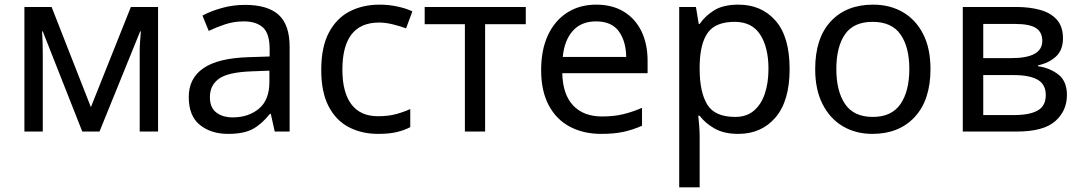

<svg xmlns="http://www.w3.org/2000/svg" viewBox="-20 -566 4653 826"><path d="M660 -536V0H581V-342Q581 -363 582.5 -386Q584 -409 586 -431H583L408 0H334L164 -431H161Q164 -386 164 -339V0H85V-536H202L371 -105L543 -536Z M1034 -545Q1132 -545 1179 -502Q1226 -459 1226 -365V0H1162L1145 -76H1141Q1106 -32 1067.5 -11Q1029 10 961 10Q888 10 840 -28.5Q792 -67 792 -149Q792 -229 855 -272.5Q918 -316 1049 -320L1140 -323V-355Q1140 -422 1111 -448Q1082 -474 1029 -474Q987 -474 949 -461.5Q911 -449 878 -433L851 -499Q886 -518 934 -531.5Q982 -545 1034 -545ZM1060 -259Q960 -255 921.5 -227Q883 -199 883 -148Q883 -103 910.5 -82Q938 -61 981 -61Q1049 -61 1094 -98.5Q1139 -136 1139 -214V-262Z M1607 10Q1536 10 1480.5 -19Q1425 -48 1393.5 -109Q1362 -170 1362 -265Q1362 -364 1395 -426Q1428 -488 1484.5 -517Q1541 -546 1613 -546Q1654 -546 1692 -537.5Q1730 -529 1754 -517L1727 -444Q1703 -453 1671 -461Q1639 -469 1611 -469Q1453 -469 1453 -266Q1453 -169 1491.5 -117.5Q1530 -66 1606 -66Q1650 -66 1683.5 -75Q1717 -84 1745 -97V-19Q1718 -5 1685.5 2.5Q1653 10 1607 10Z M2242 -462H2067V0H1980V-462H1807V-536H2242Z M2545 -546Q2614 -546 2663.5 -516Q2713 -486 2739.5 -431.5Q2766 -377 2766 -304V-251H2399Q2401 -160 2445.5 -112.5Q2490 -65 2570 -65Q2621 -65 2660.5 -74.5Q2700 -84 2742 -102V-25Q2701 -7 2661 1.5Q2621 10 2566 10Q2490 10 2431.5 -21Q2373 -52 2340.5 -113.5Q2308 -175 2308 -264Q2308 -352 2337.5 -415Q2367 -478 2420.5 -512Q2474 -546 2545 -546ZM2544 -474Q2481 -474 2444.5 -433.5Q2408 -393 2401 -321H2674Q2673 -389 2642 -431.5Q2611 -474 2544 -474Z M3157 -546Q3256 -546 3316.5 -477Q3377 -408 3377 -269Q3377 -132 3316.5 -61Q3256 10 3156 10Q3094 10 3053.5 -13.5Q3013 -37 2990 -68H2984Q2986 -51 2988 -25Q2990 1 2990 20V240H2902V-536H2974L2986 -463H2990Q3014 -498 3053 -522Q3092 -546 3157 -546ZM3141 -472Q3059 -472 3025.5 -426Q2992 -380 2990 -286V-269Q2990 -170 3022.5 -116.5Q3055 -63 3143 -63Q3192 -63 3223.5 -90Q3255 -117 3270.5 -163.5Q3286 -210 3286 -270Q3286 -362 3250.5 -417Q3215 -472 3141 -472Z M3983 -269Q3983 -136 3915.5 -63Q3848 10 3733 10Q3662 10 3606.5 -22.5Q3551 -55 3519 -117.5Q3487 -180 3487 -269Q3487 -402 3554 -474Q3621 -546 3736 -546Q3809 -546 3864.5 -513.5Q3920 -481 3951.5 -419.5Q3983 -358 3983 -269ZM3578 -269Q3578 -174 3615.5 -118.5Q3653 -63 3735 -63Q3816 -63 3854 -118.5Q3892 -174 3892 -269Q3892 -364 3854 -418Q3816 -472 3734 -472Q3652 -472 3615 -418Q3578 -364 3578 -269Z M4553 -401Q4553 -351 4523 -323Q4493 -295 4446 -285V-281Q4496 -274 4533 -245.5Q4570 -217 4570 -157Q4570 -89 4519.5 -44.5Q4469 0 4353 0H4122V-536H4352Q4409 -536 4454.5 -523.5Q4500 -511 4526.5 -481.5Q4553 -452 4553 -401ZM4464 -390Q4464 -428 4436.5 -445.5Q4409 -463 4347 -463H4210V-316H4331Q4464 -316 4464 -390ZM4479 -157Q4479 -203 4444 -223Q4409 -243 4341 -243H4210V-71H4343Q4409 -71 4444 -90.5Q4479 -110 4479 -157Z"/></svg>

Font: Go Noto Kurrent-Regular
Style: Regular
Weight: 400
Designer: Monotype Design Team
Foundry: Monotype Imaging Inc.
Version: Version 2.012; ttfautohint (v1.8.4.7-5d5b)